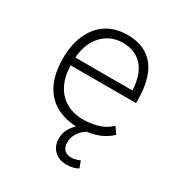

<svg xmlns="http://www.w3.org/2000/svg" viewBox="-163 -619 876 928"><g transform="rotate(30 275.0 -154.5)"><path d="M300 8Q232 8 179 -19.5Q126 -47 97 -103.5Q68 -160 68 -247Q68 -322 93 -379Q118 -436 166 -468Q214 -500 283 -500Q352 -500 396.5 -469.5Q441 -439 461.5 -383.5Q482 -328 482 -252V-235H100V-279H459L437 -256Q437 -355 397 -405.5Q357 -456 282 -456Q236 -456 198.5 -432.5Q161 -409 139 -364.5Q117 -320 117 -254V-246Q117 -176 140.5 -130Q164 -84 205 -61Q246 -38 299 -38Q336 -38 376.5 -48.5Q417 -59 451 -90L476 -54Q440 -20 393 -6Q346 8 300 8ZM338 191Q297 191 270.5 166Q244 141 244 99Q244 61 268.5 28.5Q293 -4 333 -27L353 0Q337 7 322 21.5Q307 36 298 54.5Q289 73 289 94Q289 124 304 137Q319 150 342 150Q352 150 364.5 147Q377 144 389 138L403 175Q393 182 376 186.5Q359 191 338 191Z"/></g></svg>

Font: Nunito Sans 7pt SemiCondensed ExtraLight
Style: Regular
Weight: 250
Width: 4
Designer: Vernon Adams
Foundry: Vernon Adams
Version: Version 3.101;gftools[0.9.27]